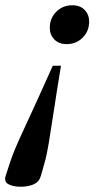

<svg xmlns="http://www.w3.org/2000/svg" viewBox="-94 -456 364 729"><path d="M159 -288.5Q129 -288.5 112 -306.5Q95 -324.5 95 -350.5Q95 -386.5 119.5 -411.2Q144 -436 180.5 -436Q210.5 -436 227.5 -418.2Q244.5 -400.5 244.5 -374Q244.5 -338 220 -313.2Q195.5 -288.5 159 -288.5ZM-72.5 211.5 -56 161Q-43 119.5 -3 34Q37 -51.5 106.5 -206.5H137.5Q120.5 -103 109.8 -31.2Q99 40.5 91.2 87Q83.5 133.5 75.5 161L61 212.5Q54.5 234.5 34 243.8Q13.5 253 -15 253Q-44 253 -61.8 243.5Q-79.5 234 -72.5 211.5Z"/></svg>

Font: Newsreader Text SemiBold
Style: Italic
Weight: 600
Italic angle: -17°
Designer: Hugues Gentile
Foundry: Production Type
Version: Version 1.001